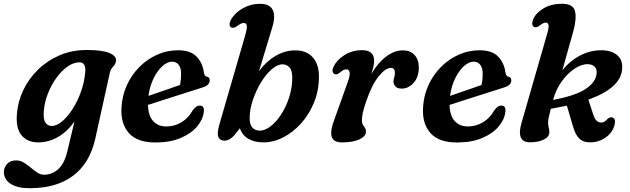

<svg xmlns="http://www.w3.org/2000/svg" viewBox="-66 -739 3318 1012"><path d="M436 -7Q407 121.5 319.2 187.2Q231.5 253 91.5 253Q25.5 253 -10 229.8Q-45.5 206.5 -45.5 168.5Q-45.5 142.5 -28 124.5Q-10.5 106.5 19 106.5Q40.5 106.5 59.5 118Q78.5 129.5 95.8 144.2Q113 159 130.2 170.5Q147.5 182 166.5 182Q207 182 240 153.5Q273 125 289 58L326.5 -98.5Q289.5 -46 240.2 -17.2Q191 11.5 134.5 11.5Q78 11.5 47 -26.5Q16 -64.5 23.5 -143Q29 -205.5 57.2 -264.8Q85.5 -324 134 -371.5Q182.5 -419 247.5 -447.2Q312.5 -475.5 391 -475.5Q475.5 -475.5 512.2 -459Q549 -442.5 545.5 -417.5Q543.5 -404 537.2 -396.2Q531 -388.5 524 -380.2Q517 -372 513 -356ZM165 -155Q161 -110.5 173.5 -92.8Q186 -75 206 -75Q233 -75 262 -99.8Q291 -124.5 317 -165.2Q343 -206 360.8 -255.8Q378.5 -305.5 383 -356Q389 -410.5 352.5 -410.5Q322 -410.5 290.5 -388.5Q259 -366.5 232 -329.5Q205 -292.5 187 -247.2Q169 -202 165 -155Z M1008 -148Q1003.5 -109 972.8 -72.2Q942 -35.5 886.5 -11.8Q831 12 753.5 12Q656 12 612.2 -38.8Q568.5 -89.5 574.5 -174.5Q578 -235.5 602.5 -289.5Q627 -343.5 667.8 -385Q708.5 -426.5 761 -450.2Q813.5 -474 873.5 -474Q938 -474 970 -440.8Q1002 -407.5 1008.5 -357.5Q1012 -337 1023.5 -335Q1039.5 -332.5 1039.5 -315.5Q1039.5 -304 1031 -294Q1022.5 -284 1000 -277.5Q975 -269.5 939 -258Q903 -246.5 862.8 -233.8Q822.5 -221 783.8 -208.5Q745 -196 714 -186Q715.5 -129 741.2 -100.8Q767 -72.5 811 -72.5Q854 -72.5 890.8 -94.8Q927.5 -117 949.5 -157Q960.5 -171.5 968.5 -177Q976.5 -182.5 987 -182.5Q1013 -182 1008 -148ZM841 -414Q816 -414 789.8 -390.2Q763.5 -366.5 743.5 -325.8Q723.5 -285 716.5 -233.5Q755.5 -247 801.5 -262.8Q847.5 -278.5 882.5 -291Q888.5 -315.5 888.5 -350.5Q889 -379.5 876.2 -396.8Q863.5 -414 841 -414Z M1225.5 -549.5Q1237 -589.5 1234.8 -603.8Q1232.5 -618 1218 -618Q1205 -618 1184 -601.5Q1164.5 -588 1152.5 -594.5Q1144.5 -599 1144.2 -610.8Q1144 -622.5 1153 -638Q1173.5 -673 1215.2 -696Q1257 -719 1303.5 -719Q1355.5 -719 1371.5 -686.8Q1387.5 -654.5 1369 -594.5L1299 -363.5Q1336.5 -415 1386.2 -444.2Q1436 -473.5 1490 -473.5Q1549.5 -473.5 1582.5 -436.8Q1615.5 -400 1615 -334.5Q1615 -263 1589.8 -200.2Q1564.5 -137.5 1522.2 -90Q1480 -42.5 1428 -15.5Q1376 11.5 1322 11.5Q1276.5 11.5 1243.8 -7Q1211 -25.5 1198.5 -63L1166.5 -23Q1154.5 -11 1142.2 -4.2Q1130 2.5 1116.5 2.5Q1094 2.5 1085.2 -16.2Q1076.5 -35 1091 -85.5ZM1423 -400Q1395 -399.5 1364.8 -372.8Q1334.5 -346 1308.8 -303.2Q1283 -260.5 1266.5 -211.2Q1250 -162 1250 -117Q1249.5 -82.5 1264.2 -66.5Q1279 -50.5 1303.5 -50.5Q1330.5 -50.5 1360 -73Q1389.5 -95.5 1415.2 -134.8Q1441 -174 1457.5 -224Q1474 -274 1474.5 -329Q1474.5 -369 1459.2 -384.5Q1444 -400 1423 -400Z M1700 -347.5Q1692 -349.5 1688 -359Q1684 -368.5 1691 -384.5Q1707.5 -422 1748.8 -448.2Q1790 -474.5 1843 -474.5Q1906 -474.5 1906 -418.5Q1906 -404 1901.8 -386.2Q1897.5 -368.5 1891 -349Q1926.5 -409 1969.8 -441.2Q2013 -473.5 2056.5 -473.5Q2097.5 -473.5 2119.8 -448.5Q2142 -423.5 2141.5 -382Q2141 -332 2113.8 -302Q2086.5 -272 2052 -272Q2028 -272 2018 -283.5Q2008 -295 2008 -308Q2008 -319.5 2011.8 -331Q2015.5 -342.5 2015.5 -355.5Q2015.5 -381 1994.5 -381Q1965 -381 1928.8 -335.2Q1892.5 -289.5 1863.5 -202.5Q1851 -166.5 1846.2 -144.2Q1841.5 -122 1841.5 -103.5Q1841.5 -90 1846.8 -81.5Q1852 -73 1857.5 -65Q1863 -57 1863 -46Q1863 -21 1829.2 -4.8Q1795.5 11.5 1736.5 11.5Q1690 11.5 1682 -19.8Q1674 -51 1696 -108L1765.5 -302.5Q1779.5 -339.5 1777 -356.5Q1774.5 -373.5 1759 -373.5Q1745.5 -373.5 1727.5 -358Q1711 -344 1700 -347.5Z M2597.5 -148Q2593 -109 2562.2 -72.2Q2531.5 -35.5 2476 -11.8Q2420.5 12 2343 12Q2245.5 12 2201.8 -38.8Q2158 -89.5 2164 -174.5Q2167.5 -235.5 2192 -289.5Q2216.5 -343.5 2257.2 -385Q2298 -426.5 2350.5 -450.2Q2403 -474 2463 -474Q2527.5 -474 2559.5 -440.8Q2591.5 -407.5 2598 -357.5Q2601.5 -337 2613 -335Q2629 -332.5 2629 -315.5Q2629 -304 2620.5 -294Q2612 -284 2589.5 -277.5Q2564.5 -269.5 2528.5 -258Q2492.5 -246.5 2452.2 -233.8Q2412 -221 2373.2 -208.5Q2334.5 -196 2303.5 -186Q2305 -129 2330.8 -100.8Q2356.5 -72.5 2400.5 -72.5Q2443.5 -72.5 2480.2 -94.8Q2517 -117 2539 -157Q2550 -171.5 2558 -177Q2566 -182.5 2576.5 -182.5Q2602.5 -182 2597.5 -148ZM2430.5 -414Q2405.5 -414 2379.2 -390.2Q2353 -366.5 2333 -325.8Q2313 -285 2306 -233.5Q2345 -247 2391 -262.8Q2437 -278.5 2472 -291Q2478 -315.5 2478 -350.5Q2478.5 -379.5 2465.8 -396.8Q2453 -414 2430.5 -414Z M2818.5 -562.5Q2828 -595.5 2825 -607.8Q2822 -620 2810.5 -620Q2798 -620 2779 -604.5Q2763.5 -593 2752.5 -596Q2733 -601 2742.5 -632.5Q2754 -666 2795 -692.5Q2836 -719 2897 -719Q2955.5 -719 2964.8 -679.8Q2974 -640.5 2956 -575L2898 -368Q2936.5 -417.5 2992 -446.5Q3047.5 -475.5 3108.5 -474Q3162 -472.5 3190.5 -445.2Q3219 -418 3212.5 -368Q3206.5 -322 3163.5 -283.2Q3120.5 -244.5 3035 -214L3060.5 -136.5Q3068 -113.5 3077.5 -104Q3087 -94.5 3099 -93.5Q3109.5 -92 3118.2 -97Q3127 -102 3134 -110Q3148 -124 3161.5 -120Q3170 -117 3173.5 -109.2Q3177 -101.5 3174.5 -85.5Q3169 -58 3149.5 -35.2Q3130 -12.5 3100.5 0.2Q3071 13 3036.5 11Q3003.5 9.5 2984.5 -11.5Q2965.5 -32.5 2954 -73L2922 -182Q2882 -173.5 2837 -165.5Q2828 -130.5 2825.5 -117Q2823 -103.5 2823 -94.5Q2823 -77.5 2826.2 -66.5Q2829.5 -55.5 2829.5 -41.5Q2829.5 -18 2800.5 -3.5Q2771.5 11 2727.5 11Q2690 11 2679.2 -14.8Q2668.5 -40.5 2682 -88ZM2849.5 -213 2849 -212Q2967.5 -235 3019.2 -269Q3071 -303 3078 -346.5Q3082 -370.5 3070.8 -384.8Q3059.5 -399 3035 -400.5Q3001.5 -402.5 2964 -378Q2926.5 -353.5 2895.2 -310.5Q2864 -267.5 2849.5 -213Z"/></svg>

Font: Fraunces 9pt S050 SemiBold
Style: Italic
Weight: 600
Italic angle: -16°
Version: Version 1.000; ttfautohint (v1.8.3)